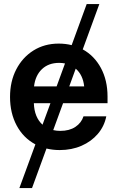

<svg xmlns="http://www.w3.org/2000/svg" viewBox="-20 -748 593 972"><path d="M78.1 204.1 159.2 -17.1Q98.1 -49.8 64.5 -112.5Q30.8 -175.3 30.8 -257.3Q30.8 -335.9 62.3 -396.7Q93.8 -457.5 149.4 -492.4Q205.1 -527.3 277.3 -527.3Q311.5 -527.3 342.8 -519.5L418.9 -727.5H482.9L398.9 -498Q457.5 -465.8 491 -403.6Q524.4 -341.3 524.4 -259.3V-225.6H299.3L249.5 -89.4Q266.1 -85.4 285.2 -85.4Q331.5 -85.4 361.8 -105.7Q392.1 -126 402.8 -159.2H518.1Q508.3 -108.9 475.3 -70.3Q442.4 -31.7 392.6 -10Q342.8 11.7 282.2 11.7Q247.1 11.7 215.3 3.9L142.1 204.1ZM266.6 -310.5 309.1 -426.8Q294.4 -429.7 279.3 -429.7Q225.6 -429.7 192.1 -397.7Q158.7 -365.7 152.3 -310.5ZM195.3 -116.7 235.4 -225.6H151.4Q153.8 -154.3 195.3 -116.7ZM363.3 -400.4 330.6 -310.5H406.2Q399.9 -368.7 363.3 -400.4Z"/></svg>

Font: Inter Display SemiBold
Style: Regular
Weight: 600
Designer: Rasmus Andersson
Foundry: rsms
Version: Version 4.001;git-9221beed3